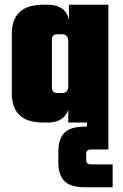

<svg xmlns="http://www.w3.org/2000/svg" viewBox="-20 -519 519 813"><path d="M366 177H457V274H342Q278 274 252.5 247.5Q227 221 227 169V121Q227 70 252.5 43.5Q278 17 342 17H348V0H269V-54Q250 0 181 0H163Q30 0 30 -124V-375Q30 -499 163 -499H181Q258 -499 272 -435V-499H439V114H366Q345 114 345 132V159Q345 177 366 177ZM225 -125H242Q269 -125 269 -155V-344Q269 -374 242 -374H225Q200 -374 200 -352V-147Q200 -125 225 -125Z"/></svg>

Font: Teko
Style: Bold
Weight: 700
Designer: Manushi Parikh, Jonny Pinhorn
Foundry: Indian Type Foundry
Version: Version 1.106;PS 1.0;hotconv 1.0.78;makeotf.lib2.5.61930; tt